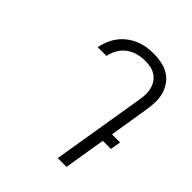

<svg xmlns="http://www.w3.org/2000/svg" viewBox="-203 -875 1006 1006"><g transform="rotate(45 300.0 -371.5)"><path d="M453 0H388L474 -522Q478 -543 478 -563.5Q478 -584 473 -603.5Q468 -623 457 -639Q446 -655 430 -665.5Q414 -676 394 -680.5Q374 -685 353 -685Q326 -685 298.5 -678Q271 -671 247.5 -654Q224 -637 209.5 -611.5Q195 -586 190 -559H125Q130 -585 140.5 -610.5Q151 -636 167.5 -658Q184 -680 206.5 -697Q229 -714 254 -724.5Q279 -735 305.5 -739Q332 -743 358 -743Q388 -743 417 -737Q446 -731 470 -716.5Q494 -702 510 -679.5Q526 -657 534.5 -629.5Q543 -602 542.5 -572Q542 -542 537 -512L501 -289H561L551 -231H491Z"/></g></svg>

Font: Iosevka Light Extended
Style: Italic
Weight: 300
Width: 7
Italic angle: -9°
Monospace: yes
Designer: Belleve Invis
Foundry: Belleve Invis
Version: Version 32.5.0; ttfautohint (v1.8.4)